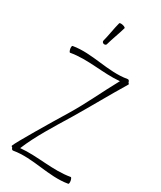

<svg xmlns="http://www.w3.org/2000/svg" viewBox="-280 -1221 1125 1343"><g transform="rotate(30 283.0 -549.5)"><path d="M262 -956C277 -1010 298 -1061 313 -1115C313 -1119 303 -1125 290 -1128C276 -1131 264 -1130 263 -1125C249 -1072 242 -1017 228 -964C227 -956 233 -948 242 -946C252 -944 261 -949 262 -956ZM67 17C216 -9 367 51 516 25C521 24 522 12 520 -1C517 -15 512 -25 508 -25C373 -1 235 -36 100 -23C148 -142 231 -273 304 -393C382 -523 455 -657 534 -787C535 -790 532 -795 526 -800V-802C524 -812 517 -819 509 -817C360 -791 209 -851 60 -825C55 -824 54 -812 56 -799C59 -785 64 -775 68 -775C201 -799 337 -765 470 -777C402 -654 345 -527 272 -407C192 -276 53 -43 41 -9C40 -6 43 -2 50 2C52 12 59 19 67 17Z"/></g></svg>

Font: Nupuram Condensed Thin
Style: Regular
Weight: 100
Width: 3
Designer: Santhosh Thottingal (santhosh.thottingal@gmail.com)
Foundry: SMC
Version: Version 1.000